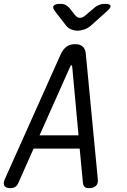

<svg xmlns="http://www.w3.org/2000/svg" viewBox="-41 -970 661 1000"><path d="M391 -16 374 -196H134L54 -16Q48 -3 38.5 3.5Q29 10 12 10Q-11 10 -18.5 -3Q-26 -16 -14 -41L276 -689Q288 -714 305.5 -727Q323 -740 350 -740Q377 -740 390.5 -727Q404 -714 406 -689L468 -41Q472 -16 459.5 -3Q447 10 424 10Q407 10 400 3.5Q393 -3 391 -16ZM368 -265 335 -624Q334 -630 330.5 -630Q327 -630 325 -624L165 -265ZM274 -950Q289 -950 300 -944.5Q311 -939 320 -929L351 -890Q362 -877 375.5 -877Q389 -877 404 -890L451 -930Q463 -940 476.5 -945Q490 -950 504 -950Q533 -950 535 -939.5Q537 -929 513 -909L433 -837Q417 -823 397.5 -816.5Q378 -810 363 -810Q348 -810 331 -816.5Q314 -823 303 -837L248 -908Q231 -929 238 -939.5Q245 -950 274 -950Z"/></svg>

Font: Maple Mono Light
Style: Italic
Weight: 300
Italic angle: -10°
Monospace: yes
Designer: subframe7536
Version: Version 7.000